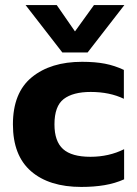

<svg xmlns="http://www.w3.org/2000/svg" viewBox="-20 -728 542 758"><path d="M226 -521 81 -708H204L276 -604L351 -708H471L326 -521ZM301 10Q174 10 102.5 -52Q31 -114 31 -237Q31 -362 105.5 -423Q180 -484 304 -484Q356 -484 394.5 -476.5Q433 -469 469 -452V-338Q413 -365 338 -365Q268 -365 231.5 -337Q195 -309 195 -237Q195 -170 229 -139.5Q263 -109 337 -109Q410 -109 470 -139V-20Q434 -4 392.5 3Q351 10 301 10Z"/></svg>

Font: Kanit SemiBold
Style: Regular
Weight: 600
Designer: Katatrad Team
Foundry: CadsonDemak
Version: Version 2.000; ttfautohint (v1.8.3)